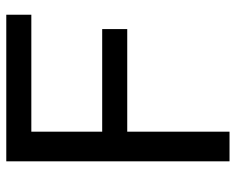

<svg xmlns="http://www.w3.org/2000/svg" viewBox="-90 -664 754 614"><g transform="rotate(-90 287.0 -357.0)"><path d="M546.9 -713.9V-633.8H172.9V-407.2H501V-327.1H172.9V0H78.1V-713.9Z"/></g></svg>

Font: XB Khoramshahr
Style: Regular
Weight: 400
Designer: Behnam
Foundry: Irmug
Version: Version 8.005 2009